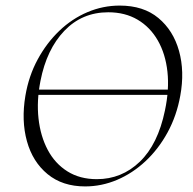

<svg xmlns="http://www.w3.org/2000/svg" viewBox="-20 -656 690 688"><path d="M92 -316V-335H602V-316ZM285 12Q204 12 150.5 -32Q97 -76 76.5 -150Q56 -224 71 -313Q83 -384 115 -443Q147 -502 192.5 -545.5Q238 -589 293.5 -612.5Q349 -636 409 -636Q494 -636 547.5 -591.5Q601 -547 621.5 -473.5Q642 -400 626 -313Q613 -241 580.5 -181.5Q548 -122 501.5 -78.5Q455 -35 399.5 -11.5Q344 12 285 12ZM327 -14Q416 -14 481 -76.5Q546 -139 571 -260Q587 -335 580 -399Q573 -463 545.5 -511Q518 -559 473 -585.5Q428 -612 368 -612Q274 -612 210.5 -545.5Q147 -479 125 -366Q111 -295 118 -231.5Q125 -168 151 -119Q177 -70 221.5 -42Q266 -14 327 -14Z"/></svg>

Font: Cormorant Infant Light
Style: Italic
Weight: 300
Italic angle: -10°
Designer: Christian Thalmann (Catharsis Fonts)
Foundry: Catharsis Fonts
Version: Version 4.001